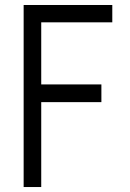

<svg xmlns="http://www.w3.org/2000/svg" viewBox="-20 -753 525 773"><path d="M432.1 -732.9V-663.1H146V-413.1H388.2V-341.8H146V0H75.2V-732.9Z"/></svg>

Font: Kreadon
Style: Regular
Weight: 400
Designer: kohakuno
Foundry: StudioGnu
Version: Version 1.000;Glyphs 3.1.2 (3151)